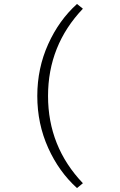

<svg xmlns="http://www.w3.org/2000/svg" viewBox="-20 -750 606 968"><path d="M168 -266.1Q168 -405.8 223.1 -527.8Q277.3 -647.9 368.2 -730L397.9 -706.1Q222.2 -521.5 222.2 -266.1Q222.2 -10.7 397.9 173.8L368.2 198.2Q277.3 116.2 223.1 -3.9Q168 -126 168 -266.1Z"/></svg>

Font: New Heterodox Mono
Style: Book
Weight: 400
Designer: Hao Chi Kiang <hello@hckiang.com>, Alexey Kryukov <alexios@thessalonica.org.ru>
Version: Version 0.0.3